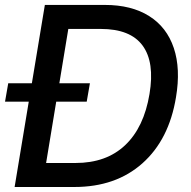

<svg xmlns="http://www.w3.org/2000/svg" viewBox="-24 -747 765 767"><path d="M273.1 0H34.4L90.9 -340.9H-3.9L8.9 -414.4H103.3L155.2 -727.3H394.9Q501.1 -727.3 571.7 -682.9Q642.4 -638.5 670.3 -555.2Q698.2 -471.9 679 -358.3Q651.3 -189.3 544.9 -94.6Q438.6 0 273.1 0ZM213.1 -414.4H335.2L322.4 -340.9H200.6L160.2 -95.9H277.7Q400.9 -95.9 476 -167.1Q551.1 -238.3 573.2 -371.4Q594.5 -498.6 545.6 -565Q496.8 -631.4 378.6 -631.4H248.9Z"/></svg>

Font: Karasuma Gothic
Style: Medium Italic
Weight: 500
Italic angle: 9.39998°
Designer: Rasmus Andersson / Ryoko Nishizuka
Foundry: Genbu
Version: Version 1.00